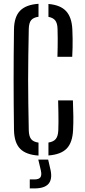

<svg xmlns="http://www.w3.org/2000/svg" viewBox="-20 -826 457 1028"><path d="M186.2 6.9Q119.1 2.6 87.6 -29.8Q56.1 -62.2 54.9 -130.5Q53.9 -204.1 53.4 -270.2Q52.9 -336.3 52.9 -399.8Q52.9 -463.4 53.4 -529.3Q53.9 -595.3 54.9 -668.9Q55.9 -736.1 87.7 -768.7Q119.4 -801.2 186.2 -805.6V-736.3Q158.6 -732.4 146.8 -718Q135 -703.5 134.1 -671.6Q132.6 -593 131.6 -527.2Q130.6 -461.3 130.6 -399.6Q130.6 -337.8 131.6 -272.3Q132.6 -206.7 134.1 -127.6Q135 -96.2 146.8 -81.2Q158.6 -66.3 186.2 -62.4ZM239.4 6.4V-62.8Q267 -67.1 278.8 -82.1Q290.7 -97 292.1 -127.6Q293.1 -150.4 293.1 -172.7Q293.2 -195 292.7 -222.7Q292.2 -250.5 291.2 -288.4H370.4Q372.3 -240.4 372.7 -203.7Q373.1 -166.9 371.3 -130.5Q368.3 -63.1 337.4 -30.9Q306.5 1.3 239.4 6.4ZM287.5 -521.9Q288.4 -549 288.7 -572.9Q289 -596.8 289 -620.9Q289 -645 288.1 -671.6Q287.2 -701.6 275.9 -716.3Q264.6 -731 239.4 -735.8V-804.7Q303.2 -799.4 333.8 -766.5Q364.3 -733.6 367.3 -668.8Q368.6 -642.9 368.8 -619.1Q369.1 -595.3 368.6 -571.8Q368.1 -548.3 366.7 -521.9ZM139.4 182.8V134.7H163.7Q187.9 134.7 196.2 123.5Q204.5 112.3 198.8 86.7L185.1 28.7H237.9L251.2 86.7Q260.6 135.1 239 159Q217.4 182.8 164.1 182.8Z"/></svg>

Font: Big Shoulders Stencil Text Thin
Style: Regular
Weight: 100
Designer: Patric King
Foundry: XO Type Co
Version: Version 2.001